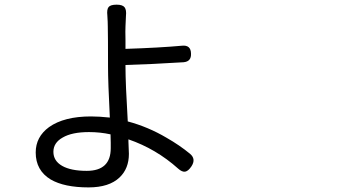

<svg xmlns="http://www.w3.org/2000/svg" viewBox="-20 -774 1540 827"><path d="M361.3 33.2Q256.8 33.2 198.2 -1Q133.8 -40 133.8 -117.2Q133.8 -184.6 191.4 -226.6Q255.9 -272.5 372.1 -272.5Q407.2 -272.5 453.1 -267.6Q445.3 -419.9 445.3 -487.3Q445.3 -620.1 444.3 -660.2Q444.3 -677.7 442.4 -707Q439.5 -733.4 447.8 -743.7Q456.1 -753.9 482.4 -753.9Q507.8 -753.9 516.6 -742.7Q525.4 -731.4 522.5 -705.1Q520.5 -673.8 520.5 -660.2Q519.5 -643.6 520.5 -601.6Q520.5 -577.1 520.5 -563.5Q668.9 -568.4 763.7 -577.1Q801.8 -581.1 802.7 -543.9Q804.7 -508.8 770.5 -505.9Q628.9 -497.1 520.5 -494.1V-487.3Q520.5 -415 530.3 -251Q618.2 -227.5 697.3 -180.7Q753.9 -148.4 798.8 -111.3Q825.2 -88.9 804.7 -57.6Q791 -37.1 777.8 -34.7Q764.6 -32.2 747.1 -47.9Q652.3 -132.8 533.2 -173.8Q533.2 -170.9 533.2 -164.1Q535.2 -126 535.2 -111.3Q535.2 -47.9 495.1 -9.8Q450.2 33.2 361.3 33.2ZM353.5 -38.1Q457 -38.1 457 -135.7Q457 -142.6 457 -159.2Q456.1 -182.6 456.1 -195.3Q411.1 -205.1 363.3 -205.1Q290 -205.1 250 -181.6Q210 -159.2 210 -120.1Q210 -81.1 247.6 -59.6Q285.2 -38.1 353.5 -38.1Z"/></svg>

Font: Bpmf GenSen Rounded R
Style: R
Weight: 400
Foundry: But Ko
Version: Version 1.320